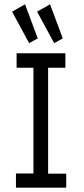

<svg xmlns="http://www.w3.org/2000/svg" viewBox="-20 -870 390 890"><path d="M54 0V-66H135V-556H57V-623H283V-556H203V-65H287V0ZM115 -670 36 -816 96 -850 155 -692ZM231 -670 152 -816 212 -850 271 -692Z"/></svg>

Font: Inconsolata ExtraCondensed Medium
Style: Regular
Weight: 500
Width: 2
Monospace: yes
Designer: Raph Levien, Cyreal, Brenton Simpson
Foundry: Raph Levien, Cyreal, Google
Version: Version 3.001; ttfautohint (v1.8.2.53-6de2)